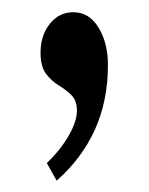

<svg xmlns="http://www.w3.org/2000/svg" viewBox="-20 -152 250 322"><path d="M75 151 58.5 121.5Q81.5 99.5 95.2 75.5Q109 51.5 109 34Q109 16.5 99.8 7.5Q90.5 -1.5 78.5 -8.8Q66.5 -16 57.2 -28.2Q48 -40.5 48 -63.5Q48 -92.5 63.5 -112Q79 -131.5 103 -131.5Q129.5 -131.5 145.2 -105.8Q161 -80 161 -43Q161 17.5 139 65.8Q117 114 75 151Z"/></svg>

Font: Libre Caslon Condensed
Style: Regular
Weight: 400
Designer: Pablo Impallari, Rodrigo Fuenzalida, Katja Schimmel, Ertekin Erdin
Foundry: Pablo Impallari, Rodrigo Fuenzalida
Version: Version 2.000; ttfautohint (v1.8.4.7-5d5b);gftools[0.9.33]